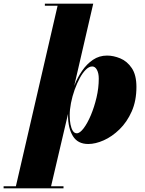

<svg xmlns="http://www.w3.org/2000/svg" viewBox="-114 -770 784 1040"><path d="M-30.5 250 198 -739H129V-750H391L284 -287.5L264 -218.5L258 -168L160 250ZM-94.5 250V239H230V250ZM302 -48Q318.5 -48 339 -75Q359.5 -102 378 -145.8Q396.5 -189.5 408.8 -241.5Q421 -293.5 421 -344Q421 -373 411.2 -391.5Q401.5 -410 385.5 -410Q368.5 -410 351 -392.8Q333.5 -375.5 318 -346.8Q302.5 -318 290 -283Q277.5 -248 270.5 -212Q263.5 -176 263.5 -145Q263.5 -118.5 267.8 -96.5Q272 -74.5 280.5 -61.2Q289 -48 302 -48ZM364 10Q307 10 280.8 -33Q254.5 -76 254.5 -145Q254.5 -177.5 263 -219.8Q271.5 -262 288.2 -305.5Q305 -349 330.5 -386.2Q356 -423.5 389.8 -446.2Q423.5 -469 466 -469Q500.5 -469 537.5 -453.8Q574.5 -438.5 599.8 -401.2Q625 -364 625 -299Q625 -224 599.5 -166.5Q574 -109 533.5 -69.5Q493 -30 448 -10Q403 10 364 10Z"/></svg>

Font: Bodoni Moda 11pt Black
Style: Italic
Weight: 900
Italic angle: -13°
Designer: Owen Earl
Foundry: indestructible type
Version: Version 2.004